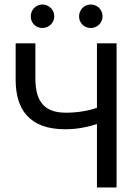

<svg xmlns="http://www.w3.org/2000/svg" viewBox="-20 -830 590 850"><path d="M409.2 -280.8Q382.8 -272 346.4 -264.9Q310.1 -257.8 269 -257.8Q209.5 -257.8 167.7 -273.4Q126 -289.1 99.6 -317.9Q73.2 -346.7 61.3 -386.7Q49.3 -426.8 49.3 -476.1V-638.2H136.7V-482.9Q136.7 -445.3 144 -417Q151.4 -388.7 167.5 -369.6Q183.6 -350.6 209.2 -340.8Q234.9 -331.1 272 -331.1Q310.5 -331.1 346.9 -337.2Q383.3 -343.3 409.2 -353V-638.2H496.1V0H409.2ZM168 -810.1Q178.7 -810.1 188.2 -805.9Q197.8 -801.8 204.8 -794.9Q211.9 -788.1 216.1 -778.3Q220.2 -768.6 220.2 -757.8Q220.2 -747.1 216.1 -737.5Q211.9 -728 204.8 -721.2Q197.8 -714.4 188.2 -710.2Q178.7 -706.1 168 -706.1Q146 -706.1 131.1 -720.9Q116.2 -735.8 116.2 -757.8Q116.2 -768.6 120.4 -778.3Q124.5 -788.1 131.3 -794.9Q138.2 -801.8 147.7 -805.9Q157.2 -810.1 168 -810.1ZM381.8 -810.1Q392.6 -810.1 402.3 -805.9Q412.1 -801.8 418.9 -794.9Q425.8 -788.1 429.9 -778.3Q434.1 -768.6 434.1 -757.8Q434.1 -747.1 429.9 -737.5Q425.8 -728 418.9 -721.2Q412.1 -714.4 402.3 -710.2Q392.6 -706.1 381.8 -706.1Q359.9 -706.1 345 -720.9Q330.1 -735.8 330.1 -757.8Q330.1 -768.6 334.2 -778.3Q338.4 -788.1 345.2 -794.9Q352.1 -801.8 361.6 -805.9Q371.1 -810.1 381.8 -810.1ZM0 -638.2Z"/></svg>

Font: Code New Roman
Style: Regular
Weight: 400
Monospace: yes
Designer: Sam Radian
Foundry: Code New Roman
Version: Version 2.00 November 29, 2014